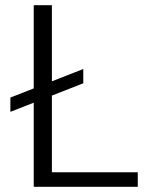

<svg xmlns="http://www.w3.org/2000/svg" viewBox="-20 -720 596 740"><path d="M20 -289V-344L301 -454V-399ZM110 0V-700H180V-56H511V0Z"/></svg>

Font: DM Sans 9pt Light
Style: Regular
Weight: 300
Version: Version 4.004;gftools[0.9.30]